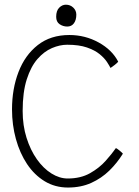

<svg xmlns="http://www.w3.org/2000/svg" viewBox="-20 -816 608 839"><path d="M517 -144.5Q492 -104 457.8 -70.5Q423.5 -37 378.8 -16.8Q334 3.5 277 3.5Q220.5 3.5 175.2 -24Q130 -51.5 98.2 -99.2Q66.5 -147 49.5 -208.5Q32.5 -270 32.5 -338Q32.5 -427.5 60.8 -501.2Q89 -575 145 -619Q201 -663 283 -663Q352 -663 411 -630.5Q470 -598 496.5 -546.5Q493 -541.5 481.2 -532.2Q469.5 -523 463 -519Q458 -529 447 -545.8Q436 -562.5 415.2 -579.5Q394.5 -596.5 360 -608.5Q325.5 -620.5 273.5 -620.5Q241.5 -620.5 207.2 -606Q173 -591.5 144 -558.5Q115 -525.5 97 -469.5Q79 -413.5 79 -331Q79 -267.5 96 -213.8Q113 -160 141.2 -120Q169.5 -80 204.8 -58Q240 -36 276 -36Q332.5 -36 373.5 -59.2Q414.5 -82.5 442.2 -113.8Q470 -145 486.5 -169Q491.5 -167 502.8 -157.8Q514 -148.5 517 -144.5ZM268 -795.5Q287 -795.5 300.2 -782.8Q313.5 -770 313.5 -752Q313.5 -728.5 303 -714.2Q292.5 -700 274 -700Q255.5 -700 240.5 -710.2Q225.5 -720.5 225.5 -742.5Q225.5 -769 238.5 -782.2Q251.5 -795.5 268 -795.5Z"/></svg>

Font: Grandstander Thin
Style: Regular
Weight: 100
Designer: Tyler Finck
Foundry: Etcetera Type Co
Version: Version 1.200; ttfautohint (v1.8.3)